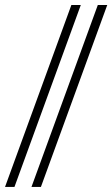

<svg xmlns="http://www.w3.org/2000/svg" viewBox="-33 -735 442 755"><path d="M90.8 0 351.6 -715.3H388.7L127.9 0ZM-13.2 0 247.6 -715.3H284.7L23.9 0Z"/></svg>

Font: Elstob ExtraLight
Style: Italic
Weight: 200
Italic angle: -20°
Designer: Peter S. Baker
Version: Version 1.015